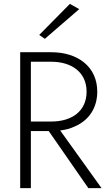

<svg xmlns="http://www.w3.org/2000/svg" viewBox="-20 -969 563 989"><path d="M388 -922 340 -949 182 -789 211 -769ZM84 -700V0H139V-294H231L435 0H503L290 -297C317 -300 343 -307 366 -318C437 -349 481 -412 481 -497C481 -626 380 -700 244 -700ZM139 -343V-651H244C350 -651 426 -596 426 -497C426 -397 351 -343 244 -343Z"/></svg>

Font: Jost Light
Style: Regular
Weight: 300
Version: Version 3.710